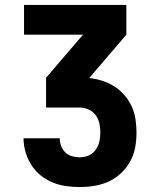

<svg xmlns="http://www.w3.org/2000/svg" viewBox="-20 -755 640 775"><path d="M302 0Q274 0 246 -4Q218 -8 191.5 -19Q165 -30 143 -48Q121 -66 106 -90Q91 -114 83 -141.5Q75 -169 75 -197H221Q221 -182 226.5 -166.5Q232 -151 243.5 -140Q255 -129 270.5 -124.5Q286 -120 302 -120Q321 -120 338 -127.5Q355 -135 366 -150Q377 -165 381 -183Q385 -201 385 -220Q385 -239 381 -257.5Q377 -276 365.5 -291Q354 -306 336.5 -313.5Q319 -321 300 -321H166V-441L315 -615H77V-735H490V-615L341 -441V-440Q368 -437 394 -428.5Q420 -420 442.5 -405.5Q465 -391 483 -370Q501 -349 512 -324.5Q523 -300 527 -273Q531 -246 531 -219Q531 -189 525.5 -159.5Q520 -130 505.5 -103.5Q491 -77 468.5 -56Q446 -35 419 -22.5Q392 -10 362 -5Q332 0 302 0Z"/></svg>

Font: Iosevka Curly Heavy Extended
Style: Regular
Weight: 900
Width: 7
Monospace: yes
Designer: Belleve Invis
Foundry: Belleve Invis
Version: Version 11.1.0; ttfautohint (v1.8.3)